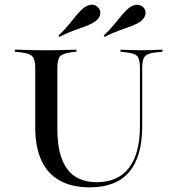

<svg xmlns="http://www.w3.org/2000/svg" viewBox="-20 -781 736 812"><path d="M129 -369.4V-492.7Q129 -517.7 123.8 -531Q118.5 -544.4 105.6 -550.4Q92.7 -556.5 67.7 -559.7L42.7 -562.1V-571Q58.1 -571 77 -570.2Q96 -569.4 118.5 -569Q141.1 -568.5 166.1 -568.5H175.8H183.9Q208.9 -568.5 230.6 -569Q252.4 -569.4 270.6 -570.2Q288.7 -571 303.2 -571V-562.1L280.6 -559.7Q245.2 -554.8 233.9 -542.7Q222.6 -530.6 222.6 -492.7V-369.4ZM359.7 11.3Q283.9 11.3 232.7 -17.3Q181.5 -46 155.2 -102.4Q129 -158.9 129 -241.9V-369.4H222.6V-234.7Q222.6 -122.6 264.1 -66.5Q305.6 -10.5 388.7 -10.5Q479 -10.5 525.4 -71Q571.8 -131.5 571.8 -247.6V-369.4H581.5V-248.4Q581.5 -118.5 526.2 -53.6Q471 11.3 359.7 11.3ZM571.8 -369.4V-492.7Q571.8 -530.6 560.9 -543.1Q550 -555.6 512.9 -559.7L489.5 -562.1V-571Q506.5 -570.2 528.2 -569.4Q550 -568.5 576.6 -568.5Q594.4 -568.5 610.9 -569Q627.4 -569.4 641.5 -570.2Q655.6 -571 666.9 -571V-562.1L642.7 -559.7Q616.9 -557.3 604 -550.8Q591.1 -544.4 586.3 -531Q581.5 -517.7 581.5 -492.7V-369.4ZM421.8 -625 418.5 -630.6Q444.4 -654.8 463.3 -678.2Q482.3 -701.6 498 -720.2Q513.7 -738.7 529 -750Q547.6 -762.9 564.5 -760.5Q581.5 -758.1 590.3 -745.2Q598.4 -733.1 594.4 -717.7Q590.3 -702.4 574.2 -690.3Q559.7 -679.8 535.9 -671Q512.1 -662.1 483.1 -651.6Q454 -641.1 421.8 -625ZM230.6 -625 227.4 -630.6Q253.2 -654.8 271.4 -677.4Q289.5 -700 305.2 -719Q321 -737.9 337.1 -750Q356.5 -762.9 372.6 -760.9Q388.7 -758.9 398.4 -745.2Q407.3 -733.1 403.2 -717.7Q399.2 -702.4 382.3 -690.3Q367.7 -679.8 344 -671Q320.2 -662.1 291.1 -651.6Q262.1 -641.1 230.6 -625Z"/></svg>

Font: Playfair 144pt SemiExpanded Medium
Style: Regular
Weight: 500
Width: 6
Designer: Claus Eggers Sørensen
Foundry: Claus Eggers Sørensen
Version: Version 2.203